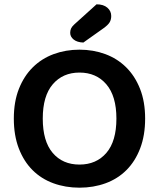

<svg xmlns="http://www.w3.org/2000/svg" viewBox="-20 -853 736 889"><path d="M652 -304Q652 -226 629 -166Q606 -106 565.5 -65.5Q525 -25 469 -4.5Q413 16 348 16Q283 16 227 -4.5Q171 -25 130.5 -65.5Q90 -106 67 -166Q44 -226 44 -304Q44 -382 67.5 -441.5Q91 -501 132 -541.5Q173 -582 228.5 -602.5Q284 -623 348 -623Q412 -623 467.5 -602.5Q523 -582 564 -541.5Q605 -501 628.5 -441.5Q652 -382 652 -304ZM519 -304Q519 -408 472.5 -462.5Q426 -517 348 -517Q271 -517 224.5 -463Q178 -409 178 -304Q178 -199 224 -145Q270 -91 348 -91Q426 -91 472.5 -145Q519 -199 519 -304ZM427 -833Q459 -833 477 -817.5Q495 -802 495 -779Q495 -762 487.5 -749.5Q480 -737 459 -722L366 -656Q337 -657 321 -670Q305 -683 305 -701Q305 -712 309 -721Q313 -730 324 -740Z"/></svg>

Font: Baloo Thambi 2 SemiBold
Style: Regular
Weight: 600
Designer: Aadarsh Rajan and Ek Type
Foundry: Ek Type
Version: Version 1.640;hotconv 1.0.111;makeotfexe 2.5.65597; ttfautoh